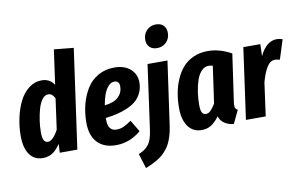

<svg xmlns="http://www.w3.org/2000/svg" viewBox="-97 -1000 2235 1413"><g transform="rotate(-10 1020.5 -293.0)"><path d="M370.1 -756.8 516.1 -742.2 412.1 0H280.8L284.2 -65.9Q256.8 -24.4 226.1 -3.7Q195.3 17.1 152.8 17.1Q88.9 17.1 54 -32Q19 -81.1 19 -171.9Q19 -239.7 33.2 -305.4Q47.4 -371.1 74.2 -425.8Q101.1 -480.5 144.5 -514.2Q188 -547.9 241.2 -547.9Q302.2 -547.9 334 -498ZM270 -438Q245.1 -438 225.1 -410.9Q205.1 -383.8 193.6 -342Q182.1 -300.3 176 -256.1Q169.9 -211.9 169.9 -171.9Q169.9 -129.4 180.2 -111.8Q190.4 -94.2 210 -94.2Q246.6 -94.2 288.1 -170.9L319.8 -399.9Q310.1 -418.9 298.6 -428.5Q287.1 -438 270 -438Z M783.7 -547.9Q860.8 -547.9 905 -507.6Q949.2 -467.3 947.8 -404.8Q946.8 -361.8 929.4 -327.4Q912.1 -293 885.5 -271Q858.9 -249 819.8 -232.7Q780.8 -216.3 742.9 -207.5Q705.1 -198.7 658.7 -192.9V-179.2Q658.7 -95.2 723.6 -95.2Q751 -95.2 775.6 -106.2Q800.3 -117.2 834.5 -141.1L886.7 -54.2Q802.2 17.1 700.7 17.1Q610.8 18.1 560.5 -35.2Q510.3 -88.4 511.7 -189.9Q512.7 -261.7 529.8 -324.7Q546.9 -387.7 579.1 -438.2Q611.3 -488.8 664.1 -518.3Q716.8 -547.9 783.7 -547.9ZM667.5 -286.1Q737.3 -293 770.5 -325Q803.7 -356.9 803.7 -403.8Q803.7 -445.8 766.6 -445.8Q740.7 -445.8 720 -421.9Q699.2 -397.9 687.3 -364Q675.3 -330.1 667.5 -286.1Z M1121.1 -633.8Q1085 -633.8 1064.7 -654.3Q1044.4 -674.8 1044.4 -709Q1044.4 -751.5 1072 -779.3Q1099.6 -807.1 1140.1 -807.1Q1176.8 -807.1 1197 -786.4Q1217.3 -765.6 1217.3 -731.9Q1217.3 -689 1189.7 -661.4Q1162.1 -633.8 1121.1 -633.8ZM886.2 221.2 852.1 110.8Q877.9 99.6 894.8 88.4Q911.6 77.1 926 59.1Q940.4 41 949.2 14.6Q958 -11.7 963.4 -49.8L1030.3 -530.8H1179.2L1111.3 -51.8Q1106 -13.7 1096.2 18.3Q1086.4 50.3 1074.7 74Q1063 97.7 1045.9 117.9Q1028.8 138.2 1012.7 152.1Q996.6 166 973.6 179.4Q950.7 192.9 931.9 201.7Q913.1 210.4 886.2 221.2Z M1481.9 -547.9Q1570.8 -547.9 1658.2 -499L1607.9 -148.9Q1603 -124 1606.2 -107.9Q1609.4 -91.8 1626 -84L1579.1 14.2Q1539.6 10.3 1510.7 -8.8Q1481.9 -27.8 1471.2 -62Q1442.4 -22.9 1411.9 -2.9Q1381.3 17.1 1339.8 17.1Q1274.4 17.1 1238.3 -33.4Q1202.1 -84 1202.1 -170.9Q1202.1 -227.5 1211.2 -279.8Q1220.2 -332 1241.5 -381.6Q1262.7 -431.2 1294.2 -467.5Q1325.7 -503.9 1374 -525.9Q1422.4 -547.9 1481.9 -547.9ZM1469.2 -439.9Q1439.9 -439.9 1416.5 -415.5Q1393.1 -391.1 1379.6 -350.8Q1366.2 -310.5 1359.1 -263.9Q1352.1 -217.3 1352.1 -168Q1352.1 -127.9 1361.6 -111.1Q1371.1 -94.2 1391.1 -94.2Q1409.7 -94.2 1426.3 -111.1Q1442.9 -127.9 1461.9 -159.2L1501 -435.1Q1484.9 -439.9 1469.2 -439.9Z M1998 -545.9Q2018.6 -545.9 2041 -538.1L1995.1 -393.1Q1972.7 -398.9 1959 -398.9Q1923.3 -398.9 1898.7 -359.9Q1874 -320.8 1854 -249L1819.8 0H1671.9L1746.1 -530.8H1873L1870.1 -441.9Q1919.9 -545.9 1998 -545.9Z"/></g></svg>

Font: Fira Sans Compressed
Style: Bold Italic
Weight: 700
Width: 3
Italic angle: -8°
Designer: Carrois Corporate & Edenspiekermann AG
Foundry: Carrois Corporate GbR & Edenspiekermann AG
Version: Version 4.203;PS 004.203;hotconv 1.0.88;makeotf.lib2.5.64775